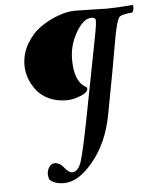

<svg xmlns="http://www.w3.org/2000/svg" viewBox="-52 -690 654 818"><g transform="rotate(-5 274.5 -281.0)"><path d="M298.8 -643.6Q328.1 -643.6 374.5 -642.1Q420.9 -640.6 436.5 -640.6Q472.7 -640.6 546.9 -646.5Q549.8 -641.6 547.9 -630.4Q545.9 -619.1 541 -614.3Q527.3 -614.3 507.3 -609.9Q487.3 -605.5 483.4 -597.7Q472.7 -579.1 460.9 -515.6Q439.5 -389.6 400.4 -185.5Q377.9 -70.3 314.5 6.8Q251 84 189.5 84Q146.5 84 127 62.5Q123 48.8 123 39.1Q124 21.5 133.3 8.8Q142.6 -3.9 156.2 -3.9Q177.7 -3.9 195.3 18.6Q212.9 41 227.5 41Q253.9 41 267.6 -2.4Q281.2 -45.9 307.6 -181.6L374 -524.4Q385.7 -584 383.8 -597.7Q381.8 -607.4 365.2 -607.4Q332 -607.4 300.3 -553.2Q268.6 -499 268.6 -437.5Q268.6 -343.8 315.4 -317.4Q322.3 -314.5 322.3 -308.6Q322.3 -292 290 -279.3Q257.8 -266.6 231.4 -266.6Q188.5 -266.6 155.3 -282.2Q122.1 -297.9 103 -322.8Q84 -347.7 74.2 -375Q64.5 -402.3 64.5 -429.7Q64.5 -479.5 89.4 -522Q114.3 -564.5 150.9 -589.8Q187.5 -615.2 227.1 -629.4Q266.6 -643.6 298.8 -643.6Z"/></g></svg>

Font: Crimson
Style: SemiboldItalic
Weight: 600
Italic angle: -11°
Version: Version 0.8 ; ttfautohint (v1.00) -l 8 -r 50 -G 200 -x 14 -D